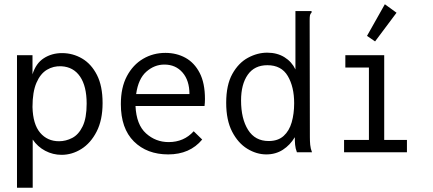

<svg xmlns="http://www.w3.org/2000/svg" viewBox="-20 -717 2040 904"><path d="M60 167V-457H133V-367Q149 -419 186.5 -443Q224 -467 272 -467Q323 -467 366.5 -441.5Q410 -416 436.5 -364Q463 -312 463 -232Q463 -152 435 -97.5Q407 -43 363 -15.5Q319 12 270 12Q229 12 193 -7Q157 -26 134 -60V167ZM258 -52Q290 -52 320 -67.5Q350 -83 369 -122Q388 -161 388 -229Q388 -311 357 -356.5Q326 -402 269 -405Q232 -407 201 -388.5Q170 -370 151.5 -327Q133 -284 133 -213Q135 -132 169 -92Q203 -52 258 -52Z M772 10Q672 10 610.5 -51Q549 -112 549 -227Q549 -305 577.5 -358.5Q606 -412 653.5 -440Q701 -468 759 -468Q811 -468 853 -445Q895 -422 920 -374Q945 -326 945 -251Q945 -243 944.5 -234.5Q944 -226 943 -218H618Q622 -130 667.5 -89Q713 -48 774 -48Q846 -48 892 -99L932 -60Q874 10 772 10ZM621 -274H872Q872 -338 839.5 -375.5Q807 -413 754 -413Q707 -413 669 -379.5Q631 -346 621 -274Z M1234 10Q1188 10 1144.5 -16.5Q1101 -43 1073 -97Q1045 -151 1045 -233Q1045 -317 1074 -369Q1103 -421 1147.5 -445Q1192 -469 1238 -469Q1285 -469 1319.5 -447.5Q1354 -426 1371 -390V-665H1447V-658Q1441 -652 1439.5 -645Q1438 -638 1438 -621L1439 -71Q1439 -53 1440.5 -35.5Q1442 -18 1449 0H1378Q1371 -18 1369.5 -35.5Q1368 -53 1368 -71Q1346 -34 1312 -12Q1278 10 1234 10ZM1245 -53Q1289 -53 1315.5 -77Q1342 -101 1353.5 -141.5Q1365 -182 1365 -231Q1365 -308 1335 -359Q1305 -410 1239 -410Q1178 -410 1146.5 -365Q1115 -320 1115 -244Q1115 -158 1148 -105.5Q1181 -53 1245 -53Z M1600 0V-58H1717V-399H1606V-457H1789V-58H1896V0ZM1746 -522 1708 -548 1792 -697 1847 -657Z"/></svg>

Font: Ligconsolata
Style: Regular
Weight: 400
Monospace: yes
Designer: Raph Levien, Cyreal, Brenton Simpson
Foundry: Raph Levien, Cyreal, Google
Version: Version 3.001; ttfautohint (v1.8.2.53-6de2)